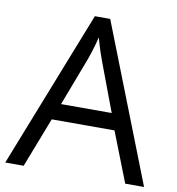

<svg xmlns="http://www.w3.org/2000/svg" viewBox="-81 -790 794 862"><g transform="rotate(10 316.5 -358.5)"><path d="M546.9 0 458 -227.1H171.9L84 0H0L282.2 -716.8H352.1L632.8 0ZM432.1 -301.8 349.1 -522.9Q333 -564.9 315.9 -626Q305.2 -579.1 285.2 -522.9L201.2 -301.8Z"/></g></svg>

Font: f0_31487 
Style: Regular
Weight: 400
Foundry: Ascender Corporation
Version: Version 1.10